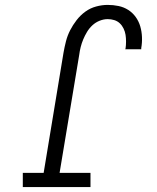

<svg xmlns="http://www.w3.org/2000/svg" viewBox="-20 -763 640 783"><path d="M73 0V-58H158L239 -548Q243 -571 249 -594.5Q255 -618 266 -639.5Q277 -661 292.5 -681Q308 -701 328 -715.5Q348 -730 372 -736.5Q396 -743 419 -743Q442 -743 463.5 -738.5Q485 -734 503 -722.5Q521 -711 533.5 -693.5Q546 -676 552 -655.5Q558 -635 559 -612Q560 -589 556 -567Q556 -566 556 -564.5Q556 -563 556 -562H491Q491 -563 491 -563.5Q491 -564 492 -565Q494 -579 494 -593.5Q494 -608 492 -621Q490 -634 484 -646.5Q478 -659 468.5 -668Q459 -677 446 -681Q433 -685 419 -685Q403 -685 386.5 -678.5Q370 -672 357 -660Q344 -648 335 -633Q326 -618 319.5 -602.5Q313 -587 309 -571Q305 -555 303 -539L223 -58H349V0Z"/></svg>

Font: Iosevka Etoile Light Oblique
Style: Regular
Weight: 300
Italic angle: -9°
Designer: Belleve Invis
Foundry: Belleve Invis
Version: Version 15.5.2; ttfautohint (v1.8.4)